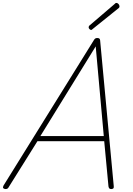

<svg xmlns="http://www.w3.org/2000/svg" viewBox="-54 -1274 906 1308"><path d="M-17 14Q-28 13 -32 7.5Q-36 2 -30 -10L587 -1003Q591 -1009 595.5 -1012Q600 -1015 609 -1015Q618 -1015 622.5 -1011.5Q627 -1008 628 -1000L721 -5Q722 5 718.5 9Q715 13 705 14Q695 14 691 10Q687 6 685 -4L656 -312H201L7 -2Q2 8 -3.5 11Q-9 14 -17 14ZM221 -347H653L598 -958ZM567 -1070Q561 -1070 555.5 -1076Q550 -1082 550 -1087Q550 -1089 550.5 -1092Q551 -1095 553 -1098L726 -1246Q730 -1249 732 -1251.5Q734 -1254 739 -1254Q744 -1254 749 -1250.5Q754 -1247 757 -1241.5Q760 -1236 760 -1230Q760 -1228 759.5 -1225.5Q759 -1223 756 -1220L578 -1077Q574 -1074 572 -1072Q570 -1070 567 -1070Z"/></svg>

Font: Playwrite AU QLD Thin
Style: Regular
Weight: 250
Designer: Veronika Burian, José Scaglione
Foundry: TypeTogether
Version: Version 1.002